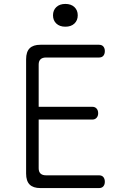

<svg xmlns="http://www.w3.org/2000/svg" viewBox="-20 -958 640 978"><path d="M177 -414H450Q464 -414 472 -405Q480 -396 480 -381Q480 -367 472 -358Q464 -349 450 -349H177V-101Q177 -83 186.5 -74Q196 -65 214 -65H484Q499 -65 506.5 -56Q514 -47 514 -32Q514 -18 506.5 -9Q499 0 484 0H186Q149 0 131 -18Q113 -36 113 -74V-656Q113 -694 131 -712Q149 -730 186 -730H484Q499 -730 506.5 -721Q514 -712 514 -698Q514 -683 506.5 -674Q499 -665 484 -665H214Q196 -665 186.5 -656Q177 -647 177 -629ZM313 -822Q284 -822 267 -838Q250 -854 250 -880Q250 -906 267 -922Q284 -938 313 -938Q342 -938 359 -922Q376 -906 376 -880Q376 -854 359 -838Q342 -822 313 -822Z"/></svg>

Font: Maple Mono ExtraLight
Style: Regular
Weight: 275
Monospace: yes
Designer: subframe7536
Version: Version 7.000